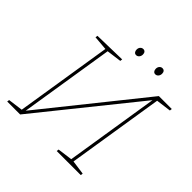

<svg xmlns="http://www.w3.org/2000/svg" viewBox="-208 -1014 1196 1196"><g transform="rotate(45 390.5 -415.5)"><path d="M781 -692 779 -677 680 -664 579 -28 673 -15 671 0H459L461 -15L559 -28L657 -646L137 0H23L25 -15L123 -28L224 -664L129 -672L131 -687L344 -692L342 -677L244 -664L145 -41L667 -692ZM364 -799Q364 -813 372 -822Q380 -831 392 -831Q402 -831 408 -824Q414 -817 414 -805Q414 -791 406 -781.5Q398 -772 386 -772Q376 -772 370 -779.5Q364 -787 364 -799ZM533 -799Q533 -813 541 -822Q549 -831 561 -831Q571 -831 577 -824Q583 -817 583 -805Q583 -791 575 -781.5Q567 -772 555 -772Q545 -772 539 -779.5Q533 -787 533 -799Z"/></g></svg>

Font: Bitter Pro Thin
Style: Italic
Weight: 250
Italic angle: -9°
Designer: Sol Matas, and Bitter project Authors
Foundry: Sol Matas
Version: Version 1.010